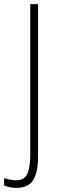

<svg xmlns="http://www.w3.org/2000/svg" viewBox="-66 -734 280 933"><path d="M14 179Q-20 179 -46 167V132Q-32 136 -17.5 139Q-3 142 12 142Q53 142 67 110Q81 78 81 17V-714H119V24Q119 105 94.5 142Q70 179 14 179Z"/></svg>

Font: Noto Sans Arabic UI XCn XLt
Style: Regular
Weight: 200
Width: 2
Designer: Monotype Design Team, Nadine Chahine and Nizar Qandah
Foundry: Monotype Imaging Inc.
Version: Version 2.010; ttfautohint (v1.8.4.7-5d5b)